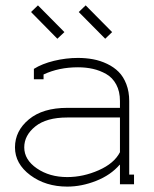

<svg xmlns="http://www.w3.org/2000/svg" viewBox="-20 -690 575 719"><path d="M429.2 -120.1V-250H231.9Q153.8 -250 112.3 -216.6Q70.8 -183.1 70.8 -138.2Q70.8 -91.8 118.2 -59.3Q165.5 -26.9 231.9 -26.9Q291.5 -26.9 349.6 -52.5Q407.7 -78.1 429.2 -120.1ZM428.2 -73.2Q394.5 -34.2 340.1 -12.7Q285.6 8.8 231.9 8.8Q150.9 8.8 93.5 -33.9Q36.1 -76.7 36.1 -138.2Q36.1 -199.7 88.1 -242.9Q140.1 -286.1 231.9 -286.1H429.2V-312Q429.2 -347.7 415.3 -373.5Q401.4 -399.4 377.7 -412.8Q354 -426.3 327.9 -432.1Q301.8 -438 272 -438Q200.2 -438 143.1 -411.1V-393.1H106.9V-432.1Q137.2 -451.2 182.1 -462.2Q227.1 -473.1 272 -473.1Q301.8 -473.1 328.9 -468Q356 -462.9 381.1 -450.9Q406.2 -439 424.3 -420.9Q442.4 -402.8 453.1 -374.8Q463.9 -346.7 463.9 -312V-36.1H481.9V0H429.2V-73.2ZM374 -544.9 274.9 -645 300.8 -669.9 399.9 -569.8ZM194.8 -544.9 96.2 -645 122.1 -669.9 221.2 -569.8Z"/></svg>

Font: Rawengulk
Style: Regular
Weight: 400
Version: Version 0.92